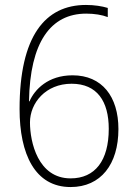

<svg xmlns="http://www.w3.org/2000/svg" viewBox="-20 -744 548 775"><path d="M59 -304C59 -122 121 11 265 11C387 11 458 -81 458 -223C458 -354 392 -440 273 -440C174 -440 120 -383 99 -335H97C101 -573 184 -689 328 -689C361 -689 392 -684 415 -675V-712C392 -719 361 -724 327 -724C162 -724 59 -598 59 -304ZM265 -24C133 -24 101 -171 101 -250C101 -328 164 -406 269 -406C372 -406 419 -335 419 -224C419 -96 364 -24 265 -24Z"/></svg>

Font: Noto Sans Myanmar UI SemiCondensed ExtraLight
Style: Regular
Weight: 200
Width: 4
Designer: Monotype Design Team
Foundry: Monotype Imaging Inc.
Version: Version 2.103